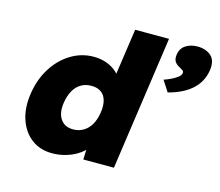

<svg xmlns="http://www.w3.org/2000/svg" viewBox="-105 -876 1174 1024"><g transform="rotate(15 481.5 -364.5)"><path d="M262 11Q195 11 148 -24.5Q101 -60 79.5 -122.5Q58 -185 70 -266Q82 -347 121 -409.5Q160 -472 218.5 -508Q277 -544 345 -544Q380 -544 410.5 -534Q441 -524 464 -506Q487 -488 501 -464Q515 -440 516 -413L471 -401L520 -740H707L601 0H432L436 -119L472 -112Q464 -86 444 -64Q424 -42 396 -25Q368 -8 333 1.5Q298 11 262 11ZM337 -141Q369 -141 394.5 -156.5Q420 -172 435.5 -199.5Q451 -227 457 -266Q463 -305 455 -333.5Q447 -362 426 -376.5Q405 -391 373 -391Q341 -391 316 -376.5Q291 -362 275 -333.5Q259 -305 253 -266Q247 -227 255.5 -199.5Q264 -172 284.5 -156.5Q305 -141 337 -141ZM774 -462 735 -522Q750 -527 770 -536Q790 -545 806.5 -557Q823 -569 825 -582Q826 -592 819.5 -596.5Q813 -601 801 -608Q781 -618 773 -632Q765 -646 768 -668Q773 -705 800.5 -722.5Q828 -740 865 -740Q912 -740 940.5 -714.5Q969 -689 961 -634Q956 -601 941 -573.5Q926 -546 901.5 -524.5Q877 -503 845 -487.5Q813 -472 774 -462Z"/></g></svg>

Font: Lexend ExtBd
Style: Italic
Weight: 800
Italic angle: -8.13011°
Designer: Bonnie Shaver-Troup, Thomas Jockin
Foundry: Lexend
Version: Version 1.007